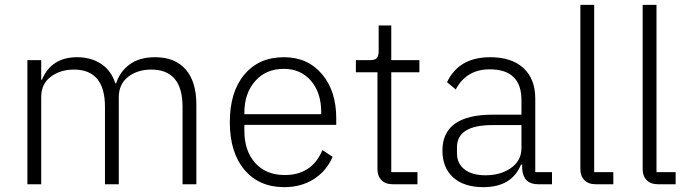

<svg xmlns="http://www.w3.org/2000/svg" viewBox="-20 -760 2842 792"><path d="M150 0H93V-512H150V-431H153Q192 -524 298 -524Q355 -524 396.5 -497Q438 -470 456 -416H459Q474 -464 514.5 -494Q555 -524 620 -524Q702 -524 746 -473.5Q790 -423 790 -329V0H733V-319Q733 -473 604 -473Q547 -473 508.5 -443Q470 -413 470 -359V0H413V-319Q413 -473 285 -473Q229 -473 189.5 -443.5Q150 -414 150 -360Z M1152 12Q1049 12 988.5 -59.5Q928 -131 928 -256Q928 -381 988 -452.5Q1048 -524 1151 -524Q1249 -524 1308 -454.5Q1367 -385 1367 -272V-245H988V-220Q988 -138 1032.5 -88Q1077 -38 1155 -38Q1267 -38 1310 -141L1352 -113Q1327 -55 1275 -21.5Q1223 12 1152 12ZM1151 -476Q1077 -476 1032.5 -425.5Q988 -375 988 -294V-289H1305V-297Q1305 -378 1262.5 -427Q1220 -476 1151 -476Z M1702 0H1600Q1570 0 1553.5 -17Q1537 -34 1537 -63V-462H1448V-512H1506Q1527 -512 1534.5 -520.5Q1542 -529 1542 -551V-655H1594V-512H1710V-462H1594V-50H1702Z M2257 0H2199Q2139 0 2134 -63V-81H2129Q2091 12 1974 12Q1894 12 1849.5 -28Q1805 -68 1805 -139Q1805 -287 2013 -287H2131V-347Q2131 -474 2000 -474Q1904 -474 1860 -391L1824 -421Q1873 -524 2002 -524Q2091 -524 2139.5 -479Q2188 -434 2188 -353V-50H2257ZM1982 -37Q2046 -37 2088.5 -67.5Q2131 -98 2131 -149V-244H2011Q1865 -244 1865 -152V-128Q1865 -85 1896.5 -61Q1928 -37 1982 -37Z M2510 0H2437Q2407 0 2390.5 -17Q2374 -34 2374 -62V-740H2431V-50H2510Z M2767 0H2694Q2664 0 2647.5 -17Q2631 -34 2631 -62V-740H2688V-50H2767Z"/></svg>

Font: IBM Plex Sans Light
Style: Regular
Weight: 300
Designer: Mike Abbink, Paul van der Laan, Pieter van Rosmalen
Foundry: Bold Monday
Version: Version 3.0